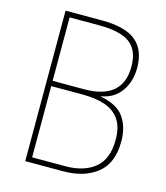

<svg xmlns="http://www.w3.org/2000/svg" viewBox="-108 -797 761 880"><g transform="rotate(15 273.0 -357.0)"><path d="M266 -714Q378 -714 428.5 -672Q479 -630 479 -545Q479 -481 446.5 -434.5Q414 -388 353 -377V-375Q431 -361 463.5 -315.5Q496 -270 496 -201Q496 -97 434.5 -48.5Q373 0 274 0H94V-714ZM269 -388Q452 -388 452 -544Q452 -620 407.5 -654.5Q363 -689 259 -689H120V-388ZM120 -363V-25H277Q366 -25 417.5 -67.5Q469 -110 469 -201Q469 -262 444.5 -297.5Q420 -333 375 -348Q330 -363 268 -363Z"/></g></svg>

Font: Noto Sans Gurmukhi UI SemiCondensed Thin
Style: Regular
Weight: 100
Width: 4
Designer: Jelle Bosma - Monotype Design Team
Foundry: Monotype Imaging Inc.
Version: Version 2.004; ttfautohint (v1.8.4.7-5d5b)